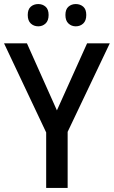

<svg xmlns="http://www.w3.org/2000/svg" viewBox="-20 -928 562 948"><path d="M261 -383 410 -714H522L314 -277V0H208V-274L0 -714H113ZM117 -854Q117 -882 132 -895Q147 -908 169 -908Q190 -908 205 -895Q220 -882 220 -854Q220 -826 205 -812Q190 -798 169 -798Q147 -798 132 -812Q117 -826 117 -854ZM303 -854Q303 -882 318 -895Q333 -908 354 -908Q376 -908 391 -895Q406 -882 406 -854Q406 -826 391 -812Q376 -798 354 -798Q333 -798 318 -812Q303 -826 303 -854Z"/></svg>

Font: Noto Sans Georgian SemiCondensed Medium
Style: Regular
Weight: 500
Width: 4
Designer: Monotype Design Team, Akaki Razmadze
Foundry: Google LLC
Version: Version 2.005; ttfautohint (v1.8.4.7-5d5b)